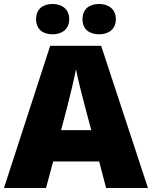

<svg xmlns="http://www.w3.org/2000/svg" viewBox="-20 -948 766 968"><path d="M162 -851C162 -799 198 -775 245 -775C290 -775 329 -799 329 -851C329 -904 290 -928 245 -928C198 -928 162 -904 162 -851ZM396 -851C396 -799 432 -775 480 -775C525 -775 564 -799 564 -851C564 -904 525 -928 480 -928C432 -928 396 -904 396 -851ZM515 0H726L490 -717H233L0 0H212L248 -134H480ZM409 -409 440 -292H288L319 -409C331 -456 354 -550 363 -599C372 -550 399 -447 409 -409Z"/></svg>

Font: Noto Sans Gujarati Black
Style: Regular
Weight: 900
Designer: Jelle Bosma - Monotype Design Team, Universal Thirst
Foundry: Monotype Imaging Inc.
Version: Version 2.106